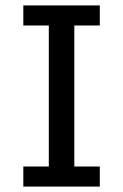

<svg xmlns="http://www.w3.org/2000/svg" viewBox="-20 -688 454 708"><path d="M66 0V-74H160V-594H66V-668H348V-594H254V-74H348V0Z"/></svg>

Font: Atkinson Hyperlegible
Style: Regular
Weight: 400
Designer: Elliott Scott, Megan Eiswerth, Linus Boman, Theodore Petrosky
Foundry: Braille Institute
Version: Version 1.006; ttfautohint (v1.8.3)